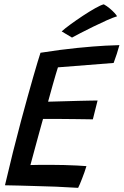

<svg xmlns="http://www.w3.org/2000/svg" viewBox="-20 -872 578 897"><path d="M345 5.6Q292.2 2.3 241.4 0.1Q190.6 -2.1 136.2 -3.1Q104.7 -4 69.9 -5Q35.1 -5.9 3.2 -6.4Q21.6 -85.1 40.6 -161.6Q59.7 -238.1 78.2 -306.9Q111.8 -431.4 135.4 -513.2Q159 -594.9 169.2 -625.5Q262.7 -640.3 341.2 -648.1Q419.8 -655.9 472.1 -658.6Q524.4 -661.2 537.9 -661.2Q531.8 -639.1 525.5 -619.7Q519.2 -600.3 510.9 -577.9L250.7 -557.4Q247 -546 240.4 -524.1Q233.9 -502.1 226.8 -477Q219.8 -451.9 213.8 -430.1Q207.8 -408.2 204.6 -396.9Q215.9 -397.2 238.5 -397.8Q261 -398.3 289.1 -399.2Q317.2 -400.1 346 -400.8Q374.8 -401.5 398.6 -401.9Q422.3 -402.3 435.9 -402.5L413.8 -314.4Q406.7 -314.6 384.2 -314.9Q361.7 -315.3 331.4 -315.6Q301.1 -315.9 270.3 -316.2Q239.5 -316.4 215.3 -316.5Q191.2 -316.6 181 -316.3Q179.2 -309.8 173.8 -290.6Q168.4 -271.3 161.3 -245.4Q154.2 -219.4 146.7 -191.8Q139.1 -164.2 132.7 -140.1Q126.2 -116 122.1 -100.9Q133.3 -101.6 161.3 -101.7Q189.2 -101.9 214.1 -101.9Q246.8 -101.9 279.7 -101Q312.5 -100.1 340.1 -98.7Q367.7 -97.2 383.8 -95.9Q380.1 -83.4 374.7 -67.8Q369.3 -52.2 363.3 -37.2Q357.4 -22.1 352.6 -10.7Q347.8 0.8 345 5.6ZM465 -851.8Q479.4 -843.8 492.3 -833Q505.2 -822.1 514.5 -812.1Q523.8 -802.1 526.9 -795.9Q508.9 -790.6 478.7 -777.1Q448.6 -763.6 415.5 -747.4Q382.4 -731.2 355.3 -717.1Q328.2 -702.9 316.4 -696.4L268.1 -725.3Q282.5 -738.5 309.5 -758.2Q336.6 -778 367.3 -798.3Q398.1 -818.6 424.7 -833.6Q451.3 -848.6 465 -851.8Z"/></svg>

Font: Grandstander Thin
Style: Italic
Weight: 100
Italic angle: -15°
Designer: Tyler Finck
Foundry: Etcetera Type Co
Version: Version 1.200